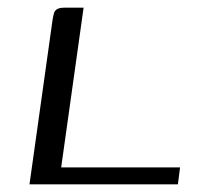

<svg xmlns="http://www.w3.org/2000/svg" viewBox="-20 -480 523 500"><path d="M197.7 -460 139.3 -44H448.9L443.3 0H56.8L116.7 -427.1Q118.5 -438.5 120.5 -445.5Q122.5 -452.4 128.7 -456.2Q134.8 -460 148 -460Z"/></svg>

Font: Genos Thin
Style: Italic
Weight: 100
Italic angle: -8°
Designer: Robert E. Leuschke
Foundry: Robert E. Leuschke
Version: Version 1.010